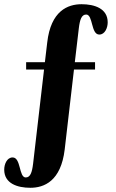

<svg xmlns="http://www.w3.org/2000/svg" viewBox="-20 -750 551 911"><path d="M104 -420H189L137 27C132 68 124 92 102 92C69 92 80 -3 40 -3C13 -3 0 29 0 55C0 121 63 141 124 141C189 141 269 110 287 -41L331 -420H431V-455H335L354 -616C359 -657 367 -681 389 -681C422 -681 411 -586 451 -586C478 -586 491 -618 491 -644C491 -710 428 -730 367 -730C302 -730 221 -699 204 -548L193 -455H104Z"/></svg>

Font: Berkshire Swash
Style: Regular
Weight: 700
Designer: Astigmatic (AOETI)
Foundry: Astigmatic (AOETI)
Version: Version 1.000